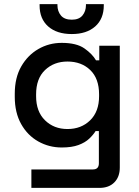

<svg xmlns="http://www.w3.org/2000/svg" viewBox="-20 -716 680 936"><path d="M52 -244V-259Q52 -337 83.5 -392Q115 -447 167 -477Q219 -507 281 -507Q353 -507 391.5 -480Q430 -453 448 -422H464V-493H564V101Q564 146 537.5 173Q511 200 465 200H133V110H433Q462 110 462 80V-77H446Q435 -59 415 -40Q395 -21 362.5 -9Q330 3 281 3Q219 3 166.5 -26.5Q114 -56 83 -111.5Q52 -167 52 -244ZM309 -87Q376 -87 419.5 -129.5Q463 -172 463 -247V-256Q463 -333 420 -374.5Q377 -416 309 -416Q243 -416 199.5 -374.5Q156 -333 156 -256V-247Q156 -172 199.5 -129.5Q243 -87 309 -87ZM330 -550Q257 -550 215 -587Q173 -624 173 -690V-696H260V-691Q260 -661 277 -640.5Q294 -620 330 -620Q365 -620 382 -640.5Q399 -661 399 -691V-696H486V-690Q486 -624 444 -587Q402 -550 330 -550Z"/></svg>

Font: Space Grotesk Medium
Style: Regular
Weight: 500
Designer: Florian Karsten
Foundry: Florian Karsten
Version: Version 2.000